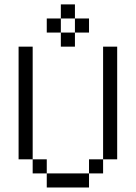

<svg xmlns="http://www.w3.org/2000/svg" viewBox="-20 -832 602 852"><path d="M62.5 -625V-125H125V-625ZM125 -62.5H187.5V-125H125ZM187.5 0H375V-62.5H187.5ZM187.5 -687.5H250V-750H187.5ZM250 -625H312.5V-687.5H250ZM250 -750H312.5V-812.5H250ZM312.5 -687.5H375V-750H312.5ZM375 -62.5H437.5V-125H375ZM437.5 -125H500V-625H437.5Z"/></svg>

Font: ChillMoonMono
Style: Regular
Weight: 400
Designer: Warren2060
Foundry: ChillType
Version: Version 1.000;Glyphs 3.1.1 (3135)